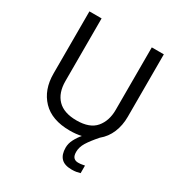

<svg xmlns="http://www.w3.org/2000/svg" viewBox="-212 -862 1155 1229"><g transform="rotate(30 365.5 -247.0)"><path d="M466 107Q466 136 478 148.5Q490 161 511 161Q528 161 539.5 158.5Q551 156 559 155V211Q545 215 531 217.5Q517 220 497 220Q444 220 419 194Q394 168 394 117Q394 86 410 55.5Q426 25 447 1Q408 10 362 10Q229 10 159.5 -62.5Q90 -135 90 -254V-714H180V-251Q180 -164 226.5 -116Q273 -68 367 -68Q464 -68 507.5 -119.5Q551 -171 551 -252V-714H640V-252Q640 -189 618 -136Q596 -83 552 -47Q508 3 487 37.5Q466 72 466 107Z"/></g></svg>

Font: Noto Sans Tifinagh Hawad
Style: Regular
Weight: 400
Designer: JamraPatel
Foundry: JamraPatel LLC
Version: Version 2.006; ttfautohint (v1.8.4.7-5d5b)